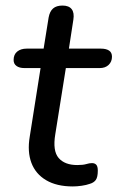

<svg xmlns="http://www.w3.org/2000/svg" viewBox="-20 -662 423 691"><path d="M242 9Q184 9 146 -13.5Q108 -36 93 -76Q78 -116 87 -170L126 -417H68Q50 -417 39.5 -424.5Q29 -432 29 -446Q29 -466 42 -476.5Q55 -487 76 -487H137L155 -599Q159 -621 171 -631.5Q183 -642 205 -642Q228 -642 238 -629Q248 -616 244 -591L228 -487H343Q362 -487 372.5 -480Q383 -473 383 -458Q383 -440 371 -428.5Q359 -417 339 -417H217L179 -179Q169 -119 191 -93.5Q213 -68 258 -68Q279 -68 290.5 -71.5Q302 -75 311 -75Q321 -75 326.5 -69Q332 -63 332 -48Q332 -24 324.5 -14Q317 -4 302 0Q291 4 274 6.5Q257 9 242 9Z"/></svg>

Font: Nunito Medium
Style: Italic
Weight: 500
Designer: Vernon Adams
Foundry: Vernon Adams
Version: Version 3.601